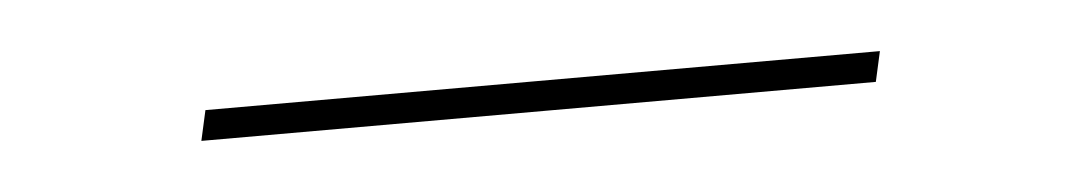

<svg xmlns="http://www.w3.org/2000/svg" viewBox="-21 -397 643 114"><g transform="rotate(-5 300.0 -340.0)"><path d="M97 -331 101 -349H503L499 -331Z"/></g></svg>

Font: Iosevka Curly ThExObl
Style: Regular
Weight: 100
Width: 7
Italic angle: -9°
Monospace: yes
Designer: Belleve Invis
Foundry: Belleve Invis
Version: Version 11.1.0; ttfautohint (v1.8.3)